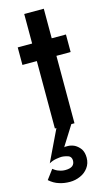

<svg xmlns="http://www.w3.org/2000/svg" viewBox="-160 -667 568 1004"><g transform="rotate(-15 124.0 -165.0)"><path d="M106 107 104 108 177 -8 96 -10 10 169Q30 158 50 155Q70 152 77 152Q95 152 117 160Q131 168 131 186Q131 204 119 214Q106 224 80 224Q62 224 47 218Q32 214 15 200L-23 251Q2 273 29 281Q55 290 88 290Q117 290 144 278Q170 267 187 244Q204 221 204 190Q204 162 192 143Q179 125 161 115Q142 106 124 106H114H109H107Q106 106 106 107ZM266 -460H5V-365H266ZM189 -620H83V0H189Z"/></g></svg>

Font: NM-font
Style: Medium
Weight: 500
Designer: ""
Foundry: ""
Version: ""